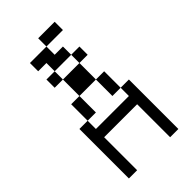

<svg xmlns="http://www.w3.org/2000/svg" viewBox="-264 -952 1029 1029"><g transform="rotate(-45 250.0 -437.5)"><path d="M375 -625V-687.5H312.5V-625H187.5Q187.5 -625 187.5 -500H125Q125 -500 125 -375H62.5Q62.5 -375 62.5 0H125Q125 0 125 -250H375Q375 -250 375 0H437.5Q437.5 0 437.5 -375H375V-312.5H125V-375H187.5Q187.5 -375 187.5 -500H312.5Q312.5 -500 312.5 -375H375Q375 -375 375 -500H312.5Q312.5 -500 312.5 -625ZM375 -812.5V-875H250V-812.5H125V-750H187.5V-687.5H125V-625H187.5V-687.5H312.5V-750H250V-812.5Z"/></g></svg>

Font: UnifontExMono
Style: Regular
Weight: 500
Version: Version 15.0.06